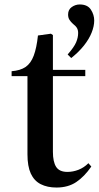

<svg xmlns="http://www.w3.org/2000/svg" viewBox="-20 -826 444 860"><path d="M233 14Q192 14 162.5 -1Q133 -16 118 -48.5Q103 -81 103 -135V-485H32V-507Q71 -510 94.5 -526Q118 -542 131 -576.5Q144 -611 150 -667L208 -675L217 -669V-513H362V-485H217V-146Q217 -101 231.5 -78.5Q246 -56 282 -56Q307 -56 331.5 -65.5Q356 -75 376 -95L389 -80Q358 -35 321.5 -10.5Q285 14 233 14ZM299 -566 283 -582Q312 -615 321 -636.5Q330 -658 330 -678Q330 -691 325 -700Q320 -709 307 -719Q297 -728 291 -737.5Q285 -747 285 -761Q285 -783 301.5 -794.5Q318 -806 337 -806Q372 -806 387 -783Q402 -760 402 -734Q402 -709 390.5 -680Q379 -651 356 -622Q333 -593 299 -566Z"/></svg>

Font: Literata 60pt Medium
Style: Regular
Weight: 500
Designer: Latin by Veronika Burian and Jose Scaglione. Greek by Irene Vlachou. Cyrillic by Vera Evstafieva.
Foundry: TypeTogether
Version: Version 3.103;gftools[0.9.29]